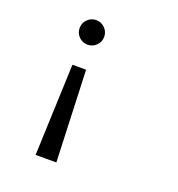

<svg xmlns="http://www.w3.org/2000/svg" viewBox="-129 -898 857 922"><g transform="rotate(20 300.0 -437.0)"><path d="M251.5 -772.5Q232.9 -791 207 -791Q181.2 -791 162.8 -772.5Q144.5 -753.9 144.5 -728Q144.5 -702.1 162.8 -683.8Q181.2 -665.5 207 -665.5Q232.9 -665.5 251.5 -683.8Q270 -702.1 270 -728Q270 -753.9 251.5 -772.5ZM154.3 -83H260.3L242.2 -550.3H172.4Z"/></g></svg>

Font: LilGrotesk
Style: Regular
Weight: 400
Designer: BSozoo
Foundry: BSozoo
Version: Version 1.004;PS 001.004;hotconv 1.0.70;makeotf.lib2.5.58329